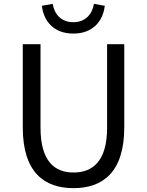

<svg xmlns="http://www.w3.org/2000/svg" viewBox="-20 -962 761 995"><path d="M361 13C510 13 624 -67 624 -302V-733H535V-300C535 -124 458 -68 361 -68C265 -68 190 -124 190 -300V-733H98V-302C98 -67 211 13 361 13ZM360 -788C463 -788 514 -854 523 -932L467 -942C458 -889 423 -847 360 -847C296 -847 262 -889 253 -942L197 -932C206 -854 257 -788 360 -788Z"/></svg>

Font: Source Han Sans KR
Style: Regular
Weight: 400
Designer: Ryoko NISHIZUKA 西塚涼子 (kana, bopomofo & ideographs); Paul D. Hunt (Latin, Greek & Cyrillic); Sandoll Communications 산돌커뮤니
Foundry: Adobe
Version: Version 2.004;hotconv 1.0.118;makeotfexe 2.5.65603